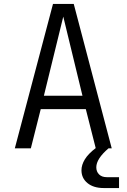

<svg xmlns="http://www.w3.org/2000/svg" viewBox="-20 -750 640 971"><path d="M55 0 248 -730H353L545 0H529Q467 53 467 96Q467 118 481 132Q495 146 520 146H582V201H505Q453 201 422.5 176Q392 151 392 111Q392 84 409 56Q426 28 464 -1L414 -198H186L136 0ZM202 -266H397L300 -666Z"/></svg>

Font: Tiny Light
Style: Regular
Weight: 300
Monospace: yes
Designer: Philipp Nurullin, Konstantin Bulenkov
Foundry: JetBrains
Version: Version 2.251; ttfautohint (v1.8.4.7-5d5b)